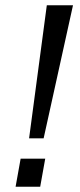

<svg xmlns="http://www.w3.org/2000/svg" viewBox="-20 -706 302 726"><path d="M90 -183 157 -686H256L145 -183ZM39 0 58 -106H151L132 0Z"/></svg>

Font: Archivo SemiCondensed
Style: Italic
Weight: 400
Width: 4
Italic angle: -10°
Designer: Hector Gatti
Foundry: Omnibus-Type
Version: Version 2.001